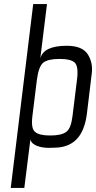

<svg xmlns="http://www.w3.org/2000/svg" viewBox="-20 -720 474 948"><path d="M338 -147C333 -106 323 -80 307 -69C292 -57 265 -51 228 -51C191 -51 166 -57 153 -69C139 -80 135 -106 140 -147L162 -325C168 -370 178 -398 194 -411C210 -423 236 -429 274 -429C311 -429 336 -423 349 -411C362 -398 366 -370 360 -325ZM219 10C239 10 256 9 271 8C346 -1 395 -49 409 -158L433 -357C438 -394 430 -427 412 -454C393 -481 359 -494 310 -494C233 -494 190 -473 179 -432L212 -700H144L33 208H100L130 -31C137 -1 184 10 219 10Z"/></svg>

Font: Gamestation Condensed
Style: Italic
Weight: 400
Width: 3
Designer: Jonas Hecksher
Foundry: Jonas Hecksher, Playtypeª, e-types AS
Version: Version 1.003